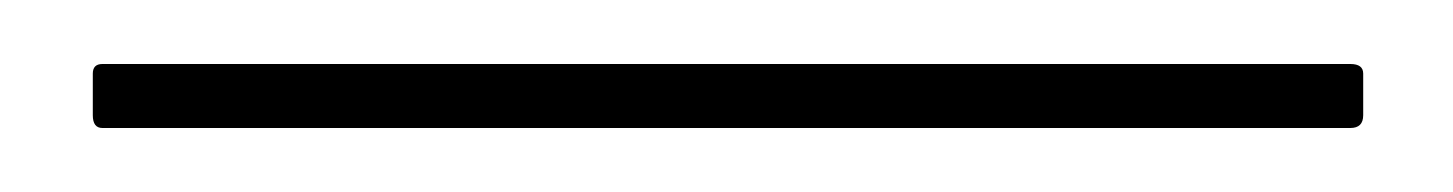

<svg xmlns="http://www.w3.org/2000/svg" viewBox="-20 43 454 60"><path d="M12 83Q9 83 9 79V66Q9 63 12 63H402Q406 63 406 66V79Q406 83 402 83Z"/></svg>

Font: Sofia Sans Semi Condensed Thin
Style: Regular
Weight: 250
Version: Version 4.100